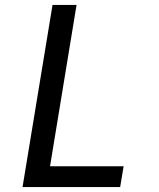

<svg xmlns="http://www.w3.org/2000/svg" viewBox="-20 -755 640 775"><path d="M71 0 192 -735H289L182 -84H479L465 0Z"/></svg>

Font: Iosevka Md Ex Obl
Style: Regular
Weight: 500
Width: 7
Italic angle: -9°
Monospace: yes
Designer: Belleve Invis
Foundry: Belleve Invis
Version: Version 32.5.0; ttfautohint (v1.8.4)